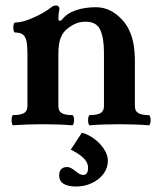

<svg xmlns="http://www.w3.org/2000/svg" viewBox="-20 -451 570 697"><path d="M526.9 -14.6Q526.9 -7.3 524.9 -1.7Q522.9 3.9 520 3.9Q472.7 0 413.1 0Q353.5 0 306.2 3.9Q303.2 3.9 301.5 -1.5Q299.8 -6.8 299.8 -14.6Q299.8 -22.5 301.5 -27.8Q303.2 -33.2 306.2 -33.2Q332.5 -33.2 345 -40.5Q357.4 -47.9 357.4 -65.9V-262.2Q357.4 -312.5 344 -342.3Q330.6 -372.1 291.5 -372.1Q272 -372.1 258.1 -366.7Q244.1 -361.3 230.5 -351.6Q210.9 -338.4 201.4 -316.2Q191.9 -293.9 191.9 -254.9V-65.9Q191.9 -47.9 203.9 -40.5Q215.8 -33.2 242.2 -33.2Q245.1 -33.2 247.1 -27.6Q249 -22 249 -14.6Q249 -7.3 247.1 -1.7Q245.1 3.9 242.2 3.9Q194.8 0 135.3 0Q75.7 0 28.3 3.9Q25.4 3.9 23.7 -1.5Q22 -6.8 22 -14.6Q22 -22.5 23.7 -27.8Q25.4 -33.2 28.3 -33.2Q54.7 -33.2 67.1 -40.5Q79.6 -47.9 79.6 -65.9V-252.4Q79.6 -284.7 76.2 -301.3Q72.8 -317.9 63.2 -325.4Q53.7 -333 34.7 -333Q31.7 -333 30 -338.4Q28.3 -343.8 28.3 -351.1Q28.3 -358.9 30 -364Q31.7 -369.1 34.7 -369.1Q61.5 -369.1 100.8 -386.7Q140.1 -404.3 163.1 -422.4Q169.4 -427.2 173.8 -429.2Q178.2 -431.2 183.6 -431.2Q189.5 -431.2 192.6 -427.7Q195.8 -424.3 195.8 -418Q191.9 -399.9 191.9 -384.8Q191.9 -375.5 196.8 -375.5Q202.1 -375.5 205.1 -379.9Q223.6 -403.3 256.3 -414.1Q289.1 -424.8 327.1 -424.8Q367.2 -424.8 399.2 -401.1Q431.2 -377.4 447.8 -343.8Q459.5 -319.8 464.6 -291.7Q469.7 -263.7 469.7 -227.1V-65.9Q469.7 -47.9 481.7 -40.5Q493.7 -33.2 520 -33.2Q522.9 -33.2 524.9 -27.6Q526.9 -22 526.9 -14.6ZM194.8 186Q194.8 155.3 224.6 155.3Q236.3 155.3 256.3 171.9Q264.6 178.7 270.3 181.4Q275.9 184.1 282.7 184.1Q290.5 184.1 295.2 177.5Q299.8 170.9 299.8 158.2Q299.8 139.6 284.2 123.8Q268.6 107.9 236.8 92.3L277.3 30.8Q298.8 36.1 320.8 52Q342.8 67.9 357.2 89.6Q371.6 111.3 371.6 132.8Q371.6 159.2 355.2 180.7Q338.9 202.1 312.5 214.1Q286.1 226.1 257.8 226.1Q194.8 226.1 194.8 186Z"/></svg>

Font: JuniusX
Style: Bold
Weight: 700
Designer: Peter S. Baker
Foundry: Briery Creek Software
Version: Version 1.004